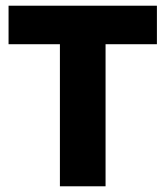

<svg xmlns="http://www.w3.org/2000/svg" viewBox="-20 -662 580 673"><path d="M190 -9V-507H10V-642H530V-507H350V-9Z"/></svg>

Font: Bakbak One
Style: Regular
Weight: 400
Designer: Saumya Kishore and Sanchit Sawaria
Foundry: A Good Feeling
Version: Version 1.003; ttfautohint (v1.8.3)